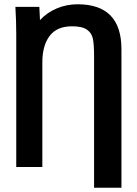

<svg xmlns="http://www.w3.org/2000/svg" viewBox="-20 -769 640 898"><path d="M52 -737H164L167 -675Q200 -710.5 245.8 -729.8Q291.5 -749 343 -749Q548 -749 548 -539V109H420V-505Q420 -558.5 414.8 -586.2Q409.5 -614 387.2 -630Q365 -646 317 -646Q246 -646 212 -600.8Q178 -555.5 178 -477V12H56V-610Q56 -643.5 55 -671.5Q54 -699.5 52 -737Z"/></svg>

Font: JuliaMono
Style: Bold
Weight: 700
Monospace: yes
Designer: cormullion
Foundry: corm
Version: Version 0.055; ttfautohint (v1.8.4)